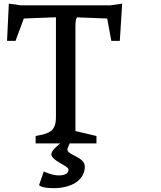

<svg xmlns="http://www.w3.org/2000/svg" viewBox="-20 -776 873 1039"><path d="M172.9 0H305.7C297.4 7.3 257.8 38.1 257.8 57.6C257.8 93.8 345.2 118.7 350.1 139.2C353.5 156.7 338.4 173.3 298.3 173.3C260.7 173.3 216.8 151.9 216.8 151.9L191.4 225.6C191.4 225.6 201.2 242.2 271 242.2C368.7 242.2 439 197.3 439 125C439 69.3 330.1 62.5 346.2 25.9C351.1 14.6 356.9 0 356.9 0H502V-40L388.2 -66.9V-629.4C388.2 -657.7 390.1 -672.9 396.5 -682.1C430.2 -681.2 481.4 -679.2 560.1 -675.8L582.5 -554.7H628.4L641.1 -756.3L576.7 -747.1H92.3L27.8 -756.3L18.1 -554.7H64L108.9 -675.8C196.8 -679.7 250 -681.6 282.7 -682.6V-142.6C282.7 -64 246.1 -53.7 172.9 -40Z"/></svg>

Font: Donegal One
Style: Regular
Weight: 400
Designer: Gary Lonergan
Foundry: Sorkin Type Co.
Version: Version 1.004